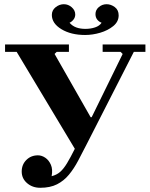

<svg xmlns="http://www.w3.org/2000/svg" viewBox="-20 -881 710 911"><path d="M171 10Q134 10 108.5 -12Q83 -34 83 -67Q83 -100 105 -122Q127 -144 160 -144Q178 -144 195 -132.5Q212 -121 221.5 -99Q231 -77 225 -45Q249 -51 265.5 -65.5Q282 -80 298 -106.5Q314 -133 335 -175L59 -635H4V-670H307V-635H249L239 -625L410 -325H415L562 -625L552 -635H467V-670H670V-635H615L393 -200Q371 -157 351 -119Q331 -81 307 -52Q283 -23 250.5 -6.5Q218 10 171 10ZM226 -810.2Q226 -832.6 244 -846.8Q262 -861 283 -861Q304 -861 320.5 -846.4Q337 -831.8 337 -812.4Q337 -799 329 -788.5Q321 -778 310 -773Q323 -758 341.6 -751Q360.3 -744 385.1 -744Q410 -744 431 -751Q452 -758 462 -773Q449 -778 441 -788.5Q433 -799 433 -814Q433 -834 449 -847.5Q465 -861 486 -861Q506 -861 524.5 -847.5Q543 -833.9 543 -808Q543 -778.2 517.5 -757.3Q492 -736.5 455.5 -725.7Q419 -715 384 -715Q316.8 -715 271.4 -742.5Q226 -770 226 -810.2Z"/></svg>

Font: Brygada 1918
Style: Regular
Weight: 400
Designer: Mateusz Machalski | Borys Kosmynka | Przemek Hoffer
Foundry: NIEPODLEGLA 2018
Version: Version 3.006